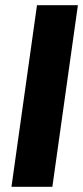

<svg xmlns="http://www.w3.org/2000/svg" viewBox="-20 -717 319 737"><path d="M24 0H181L279 -697H122Z"/></svg>

Font: HK Grotesk Black
Style: Italic
Weight: 900
Italic angle: -16°
Designer: Alfredo Marco Pradil
Foundry: Hanken Design Co.
Version: Version 3.001;FEAKit 1.0